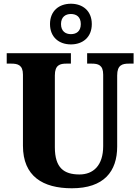

<svg xmlns="http://www.w3.org/2000/svg" viewBox="-20 -999 751 1029"><path d="M360 -761C423 -761 472 -799 472 -870C472 -941 423 -979 360 -979C297 -979 248 -941 248 -870C248 -799 297 -761 360 -761ZM360 -816C332 -816 307 -831 307 -870C307 -909 332 -924 360 -924C389 -924 413 -909 413 -870C413 -831 389 -816 360 -816ZM365 10C537 10 608 -80 608 -214V-595C608 -651 636 -658 671 -658H696V-714H447V-658H471C506 -658 533 -651 533 -599V-216C533 -111 479 -64 406 -64C323 -64 274 -99 274 -210V-595C274 -651 302 -658 336 -658H360V-714H16V-658H40C75 -658 103 -651 103 -599V-218C103 -54 210 10 365 10Z"/></svg>

Font: Noto Serif Lao SemiCondensed ExtraBold
Style: Regular
Weight: 800
Width: 4
Designer: Monotype Design Team
Foundry: Monotype Imaging Inc.
Version: Version 2.003